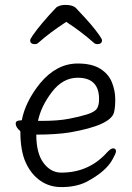

<svg xmlns="http://www.w3.org/2000/svg" viewBox="-20 -745 540 783"><path d="M230 18Q182 18 144.5 -8Q107 -34 85 -82Q63 -130 63 -210Q44 -226 44 -241Q44 -254 64 -254L69 -255Q83 -330 144 -406Q211 -486 297 -486Q355 -486 389 -464.5Q423 -443 436.5 -409Q450 -375 450 -340Q450 -306 445 -287Q432 -234 265 -205Q209 -196 128 -196Q128 -120 157.5 -80.5Q187 -41 230 -41Q343 -41 417 -124Q432 -140 441 -140Q453 -140 453 -128Q453 -120 440 -97Q413 -45 330 -2Q288 18 230 18ZM135 -252H150Q216 -252 260.5 -260.5Q305 -269 335 -278.5Q365 -288 374.5 -301Q384 -314 384 -341Q384 -428 297 -428Q236 -428 191.5 -369.5Q147 -311 135 -252ZM122 -565Q103 -565 103 -581Q103 -585 113 -600Q147 -649 210 -715Q224 -725 247 -725Q277 -725 290 -712L301 -700Q354 -645 384 -603Q396 -586 396 -581Q396 -565 377 -565Q368 -565 362 -571Q314 -614 250 -656L249 -655Q183 -612 137 -571Q131 -565 122 -565Z"/></svg>

Font: LXGW WenKai Mono Lite
Style: Regular
Weight: 400
Monospace: yes
Designer: LXGW / Fontworks Inc.
Foundry: LXGW / Fontworks Inc.
Version: Version 1.520; June 14, 2025